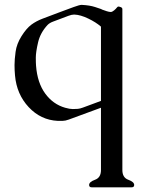

<svg xmlns="http://www.w3.org/2000/svg" viewBox="-20 -487 613 793"><path d="M238.8 12.2H218.3Q148.4 8.8 98.6 -44.4Q48.8 -97.7 42 -175.3Q40 -196.3 40 -218.5Q40 -240.7 44.4 -273.2Q48.8 -305.7 68.8 -337.6Q88.9 -369.6 109.1 -384.8Q129.4 -399.9 155.8 -409.9Q182.1 -419.9 221.2 -434.6Q260.3 -449.2 284.4 -458Q308.6 -466.8 316.4 -466.8H318.4Q350.1 -465.3 372.6 -458Q395 -450.7 396.5 -450Q397.9 -449.2 399.4 -449.2V-448.2Q410.6 -443.8 420.9 -440.7Q431.2 -437.5 437.3 -437.5Q443.4 -437.5 451.2 -444.1Q459 -450.7 462.4 -455.3Q465.8 -460 469 -460Q472.2 -460 478.8 -457.5Q485.4 -455.1 485.4 -449.2V215.3Q485.4 246.6 509.8 255.4Q534.2 264.2 534.2 276.9Q534.2 286.6 523.9 286.6H358.4Q348.1 286.6 348.1 276.9Q348.1 264.2 372.6 255.4Q397 246.6 397 215.3V-42L264.2 6.8Q249.5 12.2 238.8 12.2ZM285.6 -426.8Q275.9 -426.8 262.5 -421.6Q249 -416.5 231.4 -409.9Q213.9 -403.3 199.5 -397.9Q185.1 -392.6 176.8 -384.3Q146.5 -352.1 137.2 -311.8Q127.9 -271.5 127.9 -249Q127.9 -226.6 128.9 -215.3Q134.3 -145 166.7 -100.6Q199.2 -56.2 249 -42Q268.1 -36.6 280.5 -36.6Q293 -36.6 301.5 -37.4Q310.1 -38.1 322.5 -42.7Q335 -47.4 358.2 -55.9Q381.3 -64.5 397 -70.3V-377Q376.5 -395 344.5 -410.4Q312.5 -425.8 287.6 -426.8Z"/></svg>

Font: Caudex
Style: Regular
Weight: 400
Version: Version 1.04